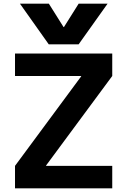

<svg xmlns="http://www.w3.org/2000/svg" viewBox="-20 -1020 689 1040"><path d="M88.1 -1000H244.7L324.3 -873.3H326.3L406 -1000H562.6L406 -780H244ZM61.3 0V-121.6L419.7 -606.4V-608.4H61.3V-730H588V-608.4L229.6 -123.6V-121.6H588V0Z"/></svg>

Font: M PLUS 1 Thin
Style: Regular
Weight: 100
Designer: Coji Morishita
Foundry: UNDERFOREST DESIGN
Version: Version 1.001